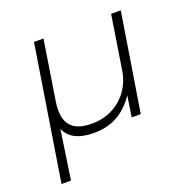

<svg xmlns="http://www.w3.org/2000/svg" viewBox="-120 -602 879 896"><g transform="rotate(-20 319.0 -153.5)"><path d="M36 180 142 -487H189L143 -194Q134 -141 144.5 -106Q155 -71 185 -53.5Q215 -36 265 -36Q324 -36 370 -60Q416 -84 445.5 -126Q475 -168 483 -220L525 -487H573L495 0H450L468 -118H474Q441 -60 388 -26Q335 8 260 8Q203 8 166.5 -11.5Q130 -31 116 -71H120L83 180Z"/></g></svg>

Font: Nunito Sans 10pt SemiExpanded ExtraLight
Style: Italic
Weight: 250
Width: 6
Italic angle: -9°
Designer: Vernon Adams
Foundry: Vernon Adams
Version: Version 3.101;gftools[0.9.27]